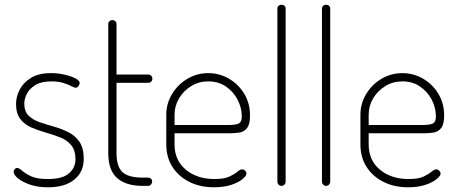

<svg xmlns="http://www.w3.org/2000/svg" viewBox="-20 -788 1942 814"><path d="M184 6Q139 6 106.5 -5.5Q74 -17 56 -32Q38 -47 38 -59Q38 -64 40 -67.5Q42 -71 45.5 -73.5Q49 -76 52 -76Q61 -76 73.5 -64.5Q86 -53 111 -41Q136 -29 183 -29Q246 -29 273 -53.5Q300 -78 300 -112Q300 -151 282 -172.5Q264 -194 235 -205.5Q206 -217 174 -226Q142 -235 113 -247.5Q84 -260 66 -283.5Q48 -307 48 -348Q48 -378 63.5 -408Q79 -438 111.5 -458Q144 -478 196 -478Q226 -478 254 -471.5Q282 -465 300 -455.5Q318 -446 318 -436Q318 -433 315.5 -428Q313 -423 309.5 -419.5Q306 -416 301 -416Q295 -416 282 -423Q269 -430 248 -436.5Q227 -443 197 -443Q155 -443 130 -427.5Q105 -412 94 -390.5Q83 -369 83 -349Q83 -316 101 -298Q119 -280 148 -270Q177 -260 209 -251Q241 -242 270 -227.5Q299 -213 317 -186.5Q335 -160 335 -114Q335 -59 295 -26.5Q255 6 184 6Z M585 0Q514 0 476.5 -33Q439 -66 439 -139V-686Q439 -694 444.5 -698.5Q450 -703 456 -703Q463 -703 468.5 -698.5Q474 -694 474 -686V-472H609Q616 -472 621 -467Q626 -462 626 -454Q626 -447 621 -442Q616 -437 609 -437H474V-139Q474 -82 499 -58.5Q524 -35 585 -35H608Q615 -35 620 -30.5Q625 -26 625 -18Q625 -11 620 -5.5Q615 0 608 0Z M887 6Q828 6 782.5 -17Q737 -40 711 -80.5Q685 -121 685 -176V-301Q685 -349 709.5 -389.5Q734 -430 774.5 -454Q815 -478 863 -478Q910 -478 950.5 -454.5Q991 -431 1015.5 -390.5Q1040 -350 1040 -298Q1040 -262 1028 -246Q1016 -230 997.5 -226.5Q979 -223 957 -223H720V-176Q720 -108 768 -68.5Q816 -29 889 -29Q931 -29 953 -39.5Q975 -50 986.5 -60Q998 -70 1007 -70Q1012 -70 1016 -67Q1020 -64 1022.5 -60Q1025 -56 1025 -52Q1025 -43 1008.5 -29Q992 -15 961 -4.5Q930 6 887 6ZM720 -258H945Q982 -258 993.5 -265Q1005 -272 1005 -295Q1005 -331 987.5 -365Q970 -399 938 -421Q906 -443 863 -443Q823 -443 790.5 -423Q758 -403 739 -371Q720 -339 720 -301Z M1173 0Q1166 0 1161 -5.5Q1156 -11 1156 -18V-751Q1156 -759 1161 -763.5Q1166 -768 1173 -768Q1181 -768 1186 -763.5Q1191 -759 1191 -751V-18Q1191 -11 1186 -5.5Q1181 0 1173 0Z M1362 0Q1355 0 1350 -5.5Q1345 -11 1345 -18V-751Q1345 -759 1350 -763.5Q1355 -768 1362 -768Q1370 -768 1375 -763.5Q1380 -759 1380 -751V-18Q1380 -11 1375 -5.5Q1370 0 1362 0Z M1710 6Q1651 6 1605.5 -17Q1560 -40 1534 -80.5Q1508 -121 1508 -176V-301Q1508 -349 1532.5 -389.5Q1557 -430 1597.5 -454Q1638 -478 1686 -478Q1733 -478 1773.5 -454.5Q1814 -431 1838.5 -390.5Q1863 -350 1863 -298Q1863 -262 1851 -246Q1839 -230 1820.5 -226.5Q1802 -223 1780 -223H1543V-176Q1543 -108 1591 -68.5Q1639 -29 1712 -29Q1754 -29 1776 -39.5Q1798 -50 1809.5 -60Q1821 -70 1830 -70Q1835 -70 1839 -67Q1843 -64 1845.5 -60Q1848 -56 1848 -52Q1848 -43 1831.5 -29Q1815 -15 1784 -4.5Q1753 6 1710 6ZM1543 -258H1768Q1805 -258 1816.5 -265Q1828 -272 1828 -295Q1828 -331 1810.5 -365Q1793 -399 1761 -421Q1729 -443 1686 -443Q1646 -443 1613.5 -423Q1581 -403 1562 -371Q1543 -339 1543 -301Z"/></svg>

Font: Dosis ExtraLight ExtraLight
Style: Regular
Weight: 250
Version: Version 3.001; ttfautohint (v1.8.2)